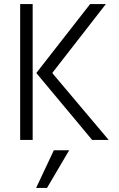

<svg xmlns="http://www.w3.org/2000/svg" viewBox="-20 -694 589 952"><path d="M142 0H80V-674H142ZM213 238H159L247 51H323ZM519 0H437L160 -332L427 -674H505L239 -332Z"/></svg>

Font: Hind Jalandhar Light
Style: Regular
Weight: 300
Designer: Namrata Goyal
Foundry: Indian Type Foundry
Version: Version 0.702;PS 1.0;hotconv 1.0.81;makeotf.lib2.5.63406